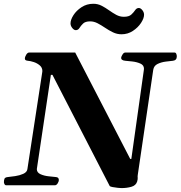

<svg xmlns="http://www.w3.org/2000/svg" viewBox="-36 -967 942 1002"><path d="M-2.9 0Q-9.8 0 -12.7 -6.3Q-15.6 -12.7 -15.6 -16.1Q-15.6 -27.3 -12.5 -34.4Q-9.3 -41.5 4.4 -43Q20 -44.4 43.2 -47.9Q66.4 -51.3 85.4 -59.8Q104.5 -68.4 106.9 -84L184.1 -587.9Q185.1 -593.8 185.1 -596.2Q185.1 -614.3 171.6 -625.7Q158.2 -637.2 140.4 -643.1Q122.6 -648.9 108.9 -649.9Q93.8 -651.4 93.8 -660.6Q93.8 -670.4 100.8 -681.6Q107.9 -692.9 116.2 -692.9H356.4L643.6 -137.7H649.4L714.8 -602.5Q715.3 -604.5 715.3 -608.4Q715.3 -627 696.5 -635.3Q677.7 -643.6 654.3 -646.2Q630.9 -648.9 617.2 -649.9Q593.8 -652.3 596.7 -668Q597.7 -673.3 603.8 -683.1Q609.9 -692.9 618.2 -692.9H874.5Q881.3 -692.9 884 -686Q886.7 -679.2 886.7 -672.9Q886.7 -652.3 866.7 -649.9Q852.1 -648.4 828.9 -645.5Q805.7 -642.6 786.4 -633.3Q767.1 -624 763.7 -602.5L683.1 -55.2Q681.6 -45.9 682.6 -39.6Q683.6 -33.2 679.7 -19.5Q673.3 1 649.7 7.8Q626 14.6 597.7 14.6Q592.8 14.6 578.6 13.2Q564.5 11.7 551.5 9.3Q538.6 6.8 536.6 3.9L237.8 -576.2H229.5L156.2 -84.5Q156.2 -66.4 175.3 -57.9Q194.3 -49.3 218.3 -46.9Q242.2 -44.4 255.9 -43Q263.7 -42.5 267.3 -38.6Q271 -34.7 271 -28.3Q271 -19 264.6 -9.5Q258.3 0 250 0ZM598.1 -788.1Q574.7 -788.1 553.5 -798.3Q532.2 -808.6 512.5 -822Q492.7 -835.4 473.4 -845.5Q454.1 -855.5 434.6 -855.5Q409.2 -855.5 397.5 -844Q385.7 -832.5 378.7 -821Q371.6 -809.6 359.4 -809.6Q350.1 -809.6 341.1 -821Q332 -832.5 332 -844.7Q332 -863.8 347.2 -887.7Q362.3 -911.6 389.4 -929.4Q416.5 -947.3 451.2 -947.3Q474.6 -947.3 494.4 -937Q514.2 -926.8 533 -913.3Q551.8 -899.9 570.6 -889.6Q589.4 -879.4 610.4 -879.4Q636.7 -879.4 649.2 -890.9Q661.6 -902.3 669.2 -913.8Q676.8 -925.3 688.5 -925.3Q697.8 -925.3 706.8 -914.1Q715.8 -902.8 715.8 -890.1Q715.8 -871.6 700 -847.4Q684.1 -823.2 657.5 -805.7Q630.9 -788.1 598.1 -788.1Z"/></svg>

Font: Gelasio
Style: Bold Italic
Weight: 700
Italic angle: -8.5°
Designer: Eben Sorkin
Foundry: Eben Sorkin
Version: Version 1.008